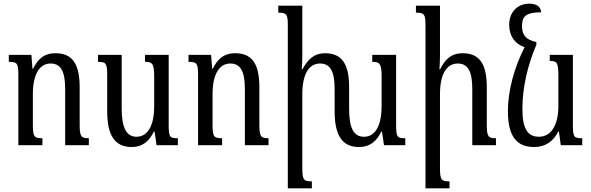

<svg xmlns="http://www.w3.org/2000/svg" viewBox="-20 -791 3222 1046"><path d="M464 -38C422 -38 414 -46 414 -113V-317C414 -444 373 -501 283 -501C216 -501 184 -465 160 -416H157L151 -492H28V-454C74 -454 80 -446 80 -383V0H211V-38C168 -38 159 -44 159 -110V-277C159 -391 198 -445 256 -445C315 -445 335 -395 335 -305V0H464Z M698 10C757 10 794 -23 818 -74H822L833 0H949V-38C905 -38 899 -43 899 -112V-492H770V-454C808 -454 820 -447 820 -374V-213C820 -117 791 -46 723 -46C666 -46 643 -102 643 -198V-492H514V-454C557 -454 564 -447 564 -381V-185C564 -48 609 10 698 10Z M1443 -38C1401 -38 1393 -46 1393 -113V-317C1393 -444 1352 -501 1262 -501C1195 -501 1163 -465 1139 -416H1136L1130 -492H1007V-454C1053 -454 1059 -446 1059 -383V0H1190V-38C1147 -38 1138 -44 1138 -110V-277C1138 -391 1177 -445 1235 -445C1294 -445 1314 -395 1314 -305V0H1443Z M2138 -112V-492H2008V-454C2047 -454 2059 -447 2059 -374V-213C2059 -117 2030 -46 1963 -46C1906 -46 1882 -95 1882 -198V-317C1882 -444 1841 -501 1751 -501C1684 -501 1652 -458 1628 -414H1624C1626 -435 1627 -466 1627 -491V-760H1496V-722C1542 -722 1548 -714 1548 -651V235H1679V197C1636 197 1627 191 1627 125V-278C1627 -392 1666 -445 1724 -445C1783 -445 1803 -395 1803 -305V-185C1803 -48 1848 10 1936 10C1996 10 2033 -23 2057 -74H2061L2072 0H2188V-38C2144 -38 2138 -43 2138 -112Z M2682 -38C2640 -38 2632 -46 2632 -113V-317C2632 -444 2591 -501 2501 -501C2434 -501 2402 -462 2378 -414H2374C2376 -440 2377 -466 2377 -491V-760H2246V-722C2292 -722 2298 -714 2298 -651V235H2429V197C2386 197 2377 191 2377 125V-278C2377 -392 2416 -445 2474 -445C2533 -445 2553 -395 2553 -305V0H2682Z M2890 10C2953 10 2996 -23 3021 -74H3025L3035 0H3152V-38C3107 -38 3101 -43 3101 -112V-492H2975V-459C3013 -459 3022 -452 3022 -379V-213C3022 -115 2986 -46 2916 -46C2853 -46 2826 -92 2826 -198C2826 -310 2853 -433 2902 -547V-562C2845 -574 2824 -600 2824 -649C2824 -699 2842 -724 2928 -724C2926 -751 2908 -771 2864 -771C2797 -771 2754 -723 2754 -656C2754 -594 2786 -551 2838 -534C2780 -420 2747 -294 2747 -185C2747 -48 2795 10 2890 10Z"/></svg>

Font: Noto Serif Armenian ExtraCondensed Medium
Style: Regular
Weight: 500
Width: 2
Designer: Monotype Design Team
Foundry: Monotype Imaging Inc.
Version: Version 2.008